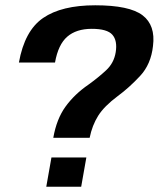

<svg xmlns="http://www.w3.org/2000/svg" viewBox="-20 -700 606 726"><path d="M181.5 -179H319Q328.5 -226 351.2 -262.2Q374 -298.5 425 -336.5Q468 -368 509.5 -412.5Q551 -457 558.5 -526Q568.5 -604.5 519 -642.2Q469.5 -680 340 -680Q213 -680 143 -632Q73 -584 51.5 -463.5H188Q200 -531.5 234.2 -561.2Q268.5 -591 327 -591Q385.5 -591 405 -568.5Q424.5 -546 417.5 -502.5Q411 -462 381.5 -434.5Q352 -407 314.5 -380Q262 -344 228 -297.2Q194 -250.5 181.5 -179ZM174.5 -104.5 155 6H287L306.5 -104.5Z"/></svg>

Font: Anybody UltraCondensed Thin SemiBold
Style: Italic
Weight: 600
Italic angle: -10°
Version: Version 1.111